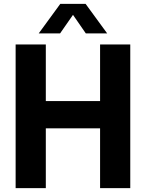

<svg xmlns="http://www.w3.org/2000/svg" viewBox="-20 -969 752 989"><path d="M60.5 0V-740H216V-448.5H495.5V-740H651V0H495.5V-308H216V0ZM532 -797H422L356 -892.5L289.5 -797H179.5L290.5 -949H421Z"/></svg>

Font: Encode Sans Semi Condensed
Style: Bold
Weight: 700
Width: 4
Designer: Multiple Designers
Foundry: Impallari Type
Version: Version 2.000